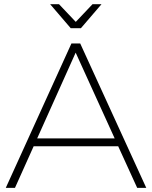

<svg xmlns="http://www.w3.org/2000/svg" viewBox="-20 -910 736 930"><path d="M688.5 0H644.5L552.5 -201.5H143L52.5 0H8L326 -699.5H368.5ZM535.5 -239.5 346.5 -655 160 -239.5ZM372 -773.5H322.5L223 -889.5H266L347 -804L428 -889.5H471.5Z"/></svg>

Font: Argentum Novus ExtraLight
Style: Regular
Weight: 250
Designer: Julieta Ulanovsky (font) & Cristiano Sobral (main changes)
Foundry: Julieta Ulanovsky (font) & Cristiano Sobral (main changes)
Version: Version 3.00;November 27, 2020;FontCreator 13.0.0.2655 64-bi